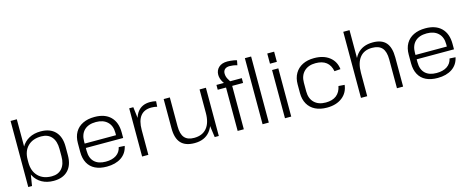

<svg xmlns="http://www.w3.org/2000/svg" viewBox="-38 -1413 5068 2077"><g transform="rotate(-15 2496.0 -374.0)"><path d="M374 7Q299 7 243 -24Q187 -55 156 -112.5Q125 -170 125 -248V-297Q125 -375 156 -430.5Q187 -486 242.5 -516.5Q298 -547 373 -547Q478 -547 535 -487.5Q592 -428 592 -319V-221Q592 -112 535 -52.5Q478 7 374 7ZM89 -740H159V-176L131 0H89ZM366 -46Q440 -46 481 -94Q522 -142 522 -228V-310Q522 -398 481 -445.5Q440 -493 366 -493Q269 -493 214 -438Q159 -383 159 -287V-256Q159 -159 214.5 -102.5Q270 -46 366 -46Z M969 7Q893 7 839.5 -19Q786 -45 758 -96.5Q730 -148 730 -221V-319Q730 -391 759.5 -442Q789 -493 844.5 -520Q900 -547 976 -547Q1092 -547 1155 -484.5Q1218 -422 1218 -308V-247H786V-296H1163L1151 -276V-324Q1151 -402 1104.5 -446Q1058 -490 977 -490Q892 -490 846 -445.5Q800 -401 800 -320V-214Q800 -133 844.5 -90.5Q889 -48 971 -48Q1044 -48 1089 -78Q1134 -108 1146 -164L1212 -160Q1195 -79 1131 -36Q1067 7 969 7Z M1364 -540H1410L1434 -342V0H1364ZM1410 -299Q1410 -421 1458.5 -484Q1507 -547 1599 -547Q1616 -547 1632.5 -545Q1649 -543 1665 -539L1661 -478Q1631 -486 1596 -486Q1516 -486 1475 -434Q1434 -382 1434 -278Z M1819 -216Q1819 -130 1853.5 -89.5Q1888 -49 1961 -49Q2054 -49 2103 -108Q2152 -167 2152 -277L2185 -341V-280Q2185 -142 2125 -67.5Q2065 7 1952 7Q1849 7 1799.5 -47Q1750 -101 1750 -213V-540H1819ZM2223 0H2177L2152 -183V-540H2223Z M2434 -486H2341V-540H2459L2445 -514Q2426 -536 2413 -557.5Q2400 -579 2394 -600Q2388 -621 2388 -640Q2388 -690 2422.5 -722.5Q2457 -755 2521 -755Q2536 -755 2554 -753Q2572 -751 2590 -748.5Q2608 -746 2625 -740L2615 -687Q2591 -694 2570 -697Q2549 -700 2531 -700Q2496 -700 2477 -683Q2458 -666 2458 -636Q2458 -605 2472.5 -577Q2487 -549 2515 -512L2468 -540H2625V-486H2503V0H2434ZM2783 -740V0H2713V-740Z M3034 -540V0H2964V-540ZM3037 -726V-612H2960V-726Z M3435 7Q3359 7 3304.5 -20Q3250 -47 3220.5 -98.5Q3191 -150 3191 -221V-319Q3191 -389 3221 -440.5Q3251 -492 3305.5 -519.5Q3360 -547 3435 -547Q3540 -547 3605.5 -496.5Q3671 -446 3681 -358L3613 -353Q3600 -421 3556 -455.5Q3512 -490 3436 -490Q3355 -490 3308 -444Q3261 -398 3261 -319V-221Q3261 -141 3307.5 -95.5Q3354 -50 3436 -50Q3511 -50 3555.5 -85Q3600 -120 3613 -187L3681 -182Q3671 -95 3605 -44Q3539 7 3435 7Z M4218 -322Q4218 -410 4182 -451Q4146 -492 4069 -492Q3980 -492 3932.5 -432.5Q3885 -373 3885 -263L3851 -199L3852 -260Q3852 -399 3914.5 -473Q3977 -547 4093 -547Q4192 -547 4239.5 -493Q4287 -439 4287 -326V0H4218ZM3815 -740H3885V-357V0H3815Z M4674 7Q4598 7 4544.5 -19Q4491 -45 4463 -96.5Q4435 -148 4435 -221V-319Q4435 -391 4464.5 -442Q4494 -493 4549.5 -520Q4605 -547 4681 -547Q4797 -547 4860 -484.5Q4923 -422 4923 -308V-247H4491V-296H4868L4856 -276V-324Q4856 -402 4809.5 -446Q4763 -490 4682 -490Q4597 -490 4551 -445.5Q4505 -401 4505 -320V-214Q4505 -133 4549.5 -90.5Q4594 -48 4676 -48Q4749 -48 4794 -78Q4839 -108 4851 -164L4917 -160Q4900 -79 4836 -36Q4772 7 4674 7Z"/></g></svg>

Font: Pathway Extreme 28pt Light
Style: Regular
Weight: 300
Designer: Eduardo Rodriguez Tunni
Foundry: Eduardo Rodriguez Tunni
Version: Version 1.001;gftools[0.9.26]